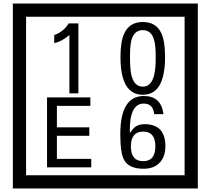

<svg xmlns="http://www.w3.org/2000/svg" viewBox="-20 -980 1195 1090"><path d="M1103 90H53V-960H1103ZM1028 15V-885H128V15ZM425 -450H374V-781Q328 -743 288 -735V-781Q339 -798 370 -847H425ZM917 -656Q917 -442 791 -442Q664 -442 664 -656Q664 -744 685 -789Q714 -855 791 -855Q868 -855 897 -789Q917 -745 917 -656ZM864 -656Q864 -723 855 -752Q840 -809 791 -809Q742 -809 726 -752Q718 -723 718 -656Q718 -587 726 -553Q742 -488 791 -488Q839 -488 855 -554Q864 -587 864 -656ZM498 -30H247V-427H493V-379H303V-257H487V-209H303V-78H498ZM919 -149Q919 -91 886.5 -56.5Q854 -22 795 -22Q711 -22 684 -73Q663 -111 663 -219Q663 -435 797 -435Q895 -435 908 -332H855Q850 -392 796 -392Q713 -392 717 -225Q738 -253 748 -260Q768 -275 801 -275Q919 -275 919 -149ZM862 -149Q862 -233 793 -233Q723 -233 723 -149Q723 -65 793 -65Q862 -65 862 -149Z"/></svg>

Font: Unicode BMP Fallback SIL
Style: Regular
Weight: 400
Foundry: NRSI, SIL International
Version: Version 5.1 Based on Unicode 5.1